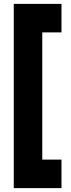

<svg xmlns="http://www.w3.org/2000/svg" viewBox="-20 -770 368 990"><path d="M51 200V-750H297V-603H198V53H297V200Z"/></svg>

Font: Tourney Expanded Black
Style: Regular
Weight: 900
Width: 7
Designer: Tyler Finck
Foundry: Etcetera Type Co
Version: Version 1.010; ttfautohint (v1.8.3)